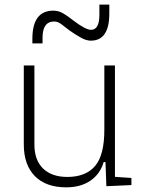

<svg xmlns="http://www.w3.org/2000/svg" viewBox="-20 -801 626 831"><path d="M266.6 9.8Q178.7 9.8 130.9 -38.8Q83 -87.4 83 -175.8V-517.6H128.9V-175.8Q128.9 -107.9 166.5 -71.5Q204.1 -35.2 271.5 -35.2Q350.6 -35.2 391.1 -82Q431.6 -128.9 431.6 -239.3V-517.6H477.5V-35.6L548.8 -30.8V0L440.4 4.9L436.5 -99.6H428.7Q413.6 -47.9 371.3 -19Q329.1 9.8 266.6 9.8ZM120.1 -613.3V-632.8Q120.1 -754.9 210.9 -754.9Q233.9 -754.9 254.2 -742.7Q274.4 -730.5 295.4 -713.9Q350.1 -671.9 374 -671.9Q410.2 -671.9 410.2 -737.3V-781.2H453.1V-742.2Q453.1 -625 373 -625Q353.5 -625 330.3 -637.9Q307.1 -650.9 281.2 -668.9Q264.6 -681.2 247.8 -694.6Q231 -708 214.8 -708Q164.1 -708 164.1 -637.7V-613.3Z"/></svg>

Font: Cascadia Code NF ExtraLight
Style: Regular
Weight: 200
Monospace: yes
Designer: Aaron Bell
Foundry: Saja Typeworks
Version: Version 2404.023; ttfautohint (v1.8.4)